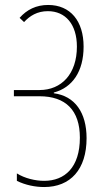

<svg xmlns="http://www.w3.org/2000/svg" viewBox="-20 -744 431 774"><path d="M317 -556C317 -659 264 -724 174 -724C126 -724 88 -705 59 -672L77 -655C100 -680 130 -699 173 -699C244 -699 290 -646 290 -556C290 -446 228 -381 139 -381H36V-356H139C245 -356 302 -299 302 -189C302 -69 241 -15 158 -15C122 -15 80 -25 48 -45V-15C82 2 122 10 158 10C264 10 329 -61 329 -187C329 -290 282 -357 197 -368V-371C272 -391 317 -456 317 -556Z"/></svg>

Font: Noto Sans Armenian ExtraCondensed Thin
Style: Regular
Weight: 100
Width: 2
Designer: Monotype Design Team
Foundry: Monotype Imaging Inc.
Version: Version 2.008